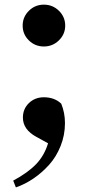

<svg xmlns="http://www.w3.org/2000/svg" viewBox="-20 -586 380 831"><path d="M262.2 -475.1Q262.2 -438 235.1 -411.4Q208 -384.8 169.9 -384.8Q131.8 -384.8 105 -411.1Q78.1 -437.5 78.1 -475.1Q78.1 -512.7 105 -539.3Q131.8 -565.9 169.9 -565.9Q208 -565.9 235.1 -539.3Q262.2 -512.7 262.2 -475.1ZM188 34.2 138.2 6.8Q79.1 -24.9 79.1 -77.1Q79.1 -114.7 105.2 -139.9Q131.3 -165 169.9 -165Q215.8 -165 245.1 -137.2Q261.2 -97.7 261.2 -53.2Q261.2 -1.5 242.4 45.7Q223.6 92.8 192.6 127.2Q161.6 161.6 125 186.5Q88.4 211.4 48.8 225.1L37.1 195.8Q100.6 161.6 136.2 124.5Q171.9 87.4 188 34.2Z"/></svg>

Font: Noto Serif JP Black
Style: Regular
Weight: 900
Designer: Ryoko NISHIZUKA  (kana & ideographs); Frank Grießhammer (Latin, Greek & Cyrillic); Wenlong ZHANG  (bopomofo); Sandoll Co
Foundry: Adobe Systems Incorporated
Version: Version 1.001;PS 1.001;hotconv 16.6.54;makeotf.lib2.5.65590